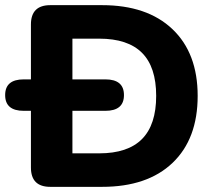

<svg xmlns="http://www.w3.org/2000/svg" viewBox="-20 -725 836 745"><path d="M175 0Q100 0 100 -75V-630Q100 -705 175 -705H376Q551 -705 649 -612Q747 -519 747 -353Q747 -186 649.5 -93Q552 0 376 0ZM72 -295Q0 -295 0 -356Q0 -417 72 -417H389Q461 -417 461 -356Q461 -295 389 -295ZM261 -130H365Q476 -130 531 -185.5Q586 -241 586 -353Q586 -465 531 -520Q476 -575 365 -575H261Z"/></svg>

Font: Nunito VF Beta Light
Style: Regular
Weight: 300
Designer: Vernon Adams
Foundry: newtypography
Version: Version 3.001